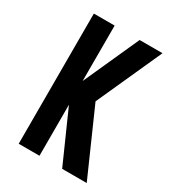

<svg xmlns="http://www.w3.org/2000/svg" viewBox="-156 -706 711 792"><g transform="rotate(30 200.0 -310.0)"><path d="M156 0V-243L264 0H381L244 -310L384 -620H275L156 -356V-620H57V0Z"/></g></svg>

Font: Yard Headline
Style: Regular
Weight: 400
Monospace: yes
Designer: Roman Shamin
Foundry: Evil Martians
Version: Version 1.000